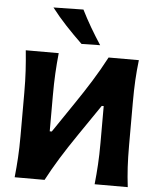

<svg xmlns="http://www.w3.org/2000/svg" viewBox="-62 -1021 882 1074"><g transform="rotate(5 378.5 -484.0)"><path d="M61 0Q67 -57.5 70.2 -111.5Q73.5 -165.5 73.5 -232.5V-474.5Q73.5 -543.5 70.2 -598.8Q67 -654 61 -713H246Q240 -654 237 -598.2Q234 -542.5 234 -473.5V-273H245.5L361 -443.5Q405 -508 446.2 -574Q487.5 -640 526 -713H696Q689 -654 686 -598.8Q683 -543.5 683 -474.5V-232.5Q683 -165.5 686 -111.5Q689 -57.5 696 0H510Q516 -57.5 519.2 -111.8Q522.5 -166 522.5 -233.5V-440H511.5L395 -269.5Q341.5 -191.5 301.2 -126.2Q261 -61 229 0ZM368.5 -775.5Q320.5 -821.5 276.2 -868.8Q232 -916 194.5 -965L362.5 -968Q386.5 -920 414.2 -872.5Q442 -825 473 -777.5Z"/></g></svg>

Font: Commissioner Flair
Style: Bold
Weight: 700
Designer: Kostas Bartsokas
Foundry: Kostas Bartsokas
Version: Version 1.000; ttfautohint (v1.8.3)